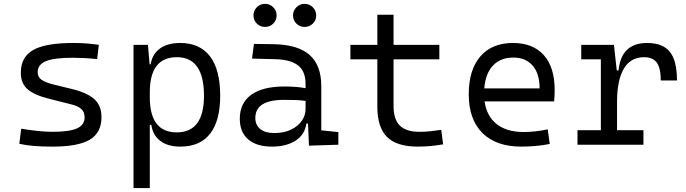

<svg xmlns="http://www.w3.org/2000/svg" viewBox="-20 -750 3556 995"><path d="M252.9 9.8Q195.3 9.8 154.3 6.3Q113.3 2.9 80.1 -4.9L89.8 -83Q187 -66.9 252.9 -66.9Q339.8 -66.9 379.2 -84.7Q418.5 -102.5 418.5 -141.6Q418.5 -168.9 402.3 -184.3Q386.2 -199.7 351.6 -208.5L233.9 -238.3Q157.7 -257.3 122.8 -287.6Q87.9 -317.9 87.9 -373Q87.9 -454.6 152.1 -491Q216.3 -527.3 359.4 -527.3Q395 -527.3 426 -525.1Q457 -522.9 492.2 -517.6L483.4 -443.8Q443.4 -447.8 413.6 -449.2Q383.8 -450.7 356.4 -450.7Q260.7 -450.7 218 -433.1Q175.3 -415.5 175.3 -376Q175.3 -351.1 194.8 -336.9Q214.4 -322.8 257.3 -312L351.6 -289.1Q432.1 -269.5 469 -236.1Q505.9 -202.6 505.9 -143.1Q505.9 -62.5 445.8 -26.4Q385.7 9.8 252.9 9.8Z M671.9 224.6V-517.6H746.6L755.4 -416.5H760.7Q769 -469.7 808.8 -498.5Q848.6 -527.3 913.6 -527.3Q1015.6 -527.3 1068.4 -458Q1121.1 -388.7 1121.1 -253.9Q1121.1 -124 1068.8 -57.1Q1016.6 9.8 914.6 9.8Q848.6 9.8 810.1 -20.3Q771.5 -50.3 764.2 -103H756.3V224.6ZM756.3 -246.1Q756.3 -64 896 -64Q1037.1 -64 1037.1 -253.9Q1037.1 -453.6 896.5 -453.6Q756.3 -453.6 756.3 -271.5Z M1581.1 4.9 1576.2 -109.4H1567.4Q1560.1 -52.2 1511.7 -21.2Q1463.4 9.8 1389.2 9.8Q1309.6 9.8 1266.1 -27.8Q1222.7 -65.4 1222.7 -134.3Q1222.7 -216.3 1282.2 -259Q1341.8 -301.8 1453.6 -301.8Q1517.6 -301.8 1563.5 -293V-315.9Q1563.5 -381.3 1523.9 -411.6Q1484.4 -441.9 1402.8 -443.4L1286.1 -446.3L1295.9 -522.5L1396.5 -521Q1523.9 -519 1584.5 -465.3Q1645 -411.6 1645 -303.7V-74.7L1733.4 -65.4V0ZM1563.5 -227.1Q1536.6 -231 1508.1 -231.7Q1479.5 -232.4 1451.2 -232.4Q1303.2 -232.4 1303.2 -138.7Q1303.2 -101.6 1328.9 -81.1Q1354.5 -60.5 1400.4 -60.5Q1451.7 -60.5 1488 -78.1Q1524.4 -95.7 1543.9 -124Q1563.5 -152.3 1563.5 -184.1ZM1353.5 -610.4Q1328.6 -610.4 1311 -627.7Q1293.5 -645 1293.5 -669.9Q1293.5 -694.8 1311 -712.4Q1328.6 -730 1353.5 -730Q1378.4 -730 1396 -712.4Q1413.6 -694.8 1413.6 -669.9Q1413.6 -645 1396 -627.7Q1378.4 -610.4 1353.5 -610.4ZM1558.6 -610.4Q1533.7 -610.4 1516.1 -627.7Q1498.5 -645 1498.5 -669.9Q1498.5 -694.8 1516.1 -712.4Q1533.7 -730 1558.6 -730Q1583.5 -730 1601.1 -712.4Q1618.7 -694.8 1618.7 -669.9Q1618.7 -645 1601.1 -627.7Q1583.5 -610.4 1558.6 -610.4Z M2144.5 9.8Q2035.6 9.8 1985.6 -40.3Q1935.5 -90.3 1935.5 -196.8V-442.4H1795.9V-517.6H1935.5V-673.8H2019.5V-517.6H2256.8V-442.4H2019.5V-200.2Q2019.5 -131.8 2051.8 -99.4Q2084 -66.9 2154.3 -66.9Q2180.7 -66.9 2207.8 -69.6Q2234.9 -72.3 2266.6 -77.1L2276.4 -2Q2243.2 3.9 2211.7 6.8Q2180.2 9.8 2144.5 9.8Z M2681.6 9.8Q2551.3 9.8 2480.2 -60.5Q2409.2 -130.9 2409.2 -261.7Q2409.2 -387.7 2469.2 -457.5Q2529.3 -527.3 2638.7 -527.3Q2741.7 -527.3 2798.1 -464.4Q2854.5 -401.4 2854.5 -283.2Q2854.5 -250.5 2851.6 -224.6H2491.2Q2502 -147.5 2554.2 -106.7Q2606.4 -65.9 2693.4 -65.9Q2753.9 -65.9 2818.4 -79.6L2829.1 -3.9Q2789.1 3.9 2751.5 6.8Q2713.9 9.8 2681.6 9.8ZM2489.7 -292H2776.4Q2776.4 -368.7 2740.2 -410.2Q2704.1 -451.7 2639.6 -451.7Q2573.7 -451.7 2534.7 -410.2Q2495.6 -368.7 2489.7 -292Z M3177.7 -222.7V-75.2H3314.5V0H2972.7V-75.2H3093.8V-442.4H2992.2V-517.6H3161.6L3176.3 -384.8H3185.5Q3199.2 -527.3 3333.5 -527.3Q3414.6 -527.3 3451.4 -481.4Q3488.3 -435.5 3488.3 -333H3404.3Q3404.3 -397 3383.8 -425.3Q3363.3 -453.6 3318.4 -453.6Q3247.6 -453.6 3212.6 -393.6Q3177.7 -333.5 3177.7 -222.7Z"/></svg>

Font: CaskaydiaMono NF SemiLight
Style: Regular
Weight: 350
Designer: Aaron Bell
Foundry: Saja Typeworks
Version: Version 2111.001; ttfautohint (v1.8.4);Nerd Fonts 3.1.1